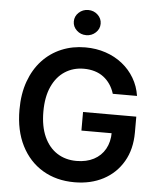

<svg xmlns="http://www.w3.org/2000/svg" viewBox="-62 -997 879 1060"><g transform="rotate(5 377.5 -467.0)"><path d="M558.9 -495Q550.1 -523.8 534.6 -546.7Q519.2 -569.6 497.7 -585.9Q476.2 -602.3 448.5 -610.6Q420.8 -619 388.1 -619Q329.5 -619 283.7 -589.5Q237.9 -560 211.8 -503Q185.7 -446 185.7 -364.3Q185.7 -282 211.6 -224.8Q237.6 -167.6 283.7 -138Q329.9 -108.3 391 -108.3Q446.4 -108.3 487 -129.6Q527.7 -150.9 549.7 -190.2Q571.7 -229.4 571.7 -282.3L601.6 -277.7H404.1V-380.7H699.2V-293.3Q699.2 -199.9 659.4 -131.7Q619.7 -63.6 550.1 -26.8Q480.5 9.9 390.3 9.9Q289.8 9.9 214 -35.3Q138.1 -80.6 95.7 -164.2Q53.3 -247.9 53.3 -362.9Q53.3 -451 78.3 -520.2Q103.3 -589.5 148.4 -638Q193.5 -686.4 254.3 -711.8Q315 -737.2 386.4 -737.2Q446.7 -737.2 498.9 -719.6Q551.1 -702.1 591.8 -669.7Q632.5 -637.4 658.7 -593Q685 -548.7 693.2 -495ZM384.2 -804.7Q353.3 -804.7 331.5 -825.1Q309.7 -845.5 309.7 -874.3Q309.7 -903.4 331.7 -923.8Q353.7 -944.2 384.2 -944.2Q414.8 -944.2 436.6 -923.8Q458.5 -903.4 458.5 -874.3Q458.5 -845.5 436.6 -825.1Q414.8 -804.7 384.2 -804.7Z"/></g></svg>

Font: InterMG SemiBold
Style: Regular
Weight: 600
Designer: Rasmus Andersson
Foundry: rsms
Version: Version 3.019;December 26, 2023;FontCreator 15.0.0.2955 64-b